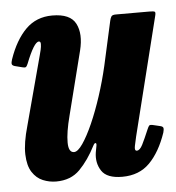

<svg xmlns="http://www.w3.org/2000/svg" viewBox="-45 -577 583 636"><g transform="rotate(-5 246.5 -259.0)"><path d="M6.5 -402Q28 -464.5 63.2 -499.8Q98.5 -535 151.5 -535Q211.5 -535 229.2 -500.5Q247 -466 233.5 -411.5L180 -200Q165.5 -144.5 165.8 -111.2Q166 -78 184.5 -78Q197 -78 213.5 -102Q230 -126 247.8 -166Q265.5 -206 281.5 -255Q297.5 -304 309 -354L341.5 -500.5Q343.5 -509.5 346.8 -514.8Q350 -520 362 -520H472.5Q487 -520 490.8 -518Q494.5 -516 491.5 -504.5L393.5 -111Q390 -96.5 386.8 -80.5Q383.5 -64.5 392 -64.5Q402 -64.5 411 -82.2Q420 -100 433.5 -132Q437 -140.5 440 -143.8Q443 -147 454.5 -144L475.5 -139Q485 -137 486.2 -132Q487.5 -127 484.5 -116.5Q463 -53.5 428 -18Q393 17.5 336.5 17.5Q285.5 17.5 268 -9.2Q250.5 -36 256 -71L260 -92.5Q261.5 -101 257.8 -101.5Q254 -102 250 -94Q226 -47 196 -16.5Q166 14 117 14Q94.5 14 73.2 5.2Q52 -3.5 38 -25Q24 -46.5 22.8 -84Q21.5 -121.5 38 -179L99 -407Q101 -414 103.5 -424.8Q106 -435.5 106 -444.2Q106 -453 100 -453Q84 -453 56.5 -383Q53.5 -376 50.8 -373Q48 -370 37 -373L13.5 -379Q5 -381.5 4 -386.5Q3 -391.5 6.5 -402Z"/></g></svg>

Font: Besley* Condensed
Style: Bold Italic
Weight: 700
Width: 3
Italic angle: -13°
Designer: Owen Earl
Foundry: indestructible type*
Version: Version 3.000; ttfautohint (v1.8.3)